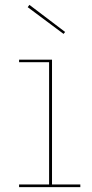

<svg xmlns="http://www.w3.org/2000/svg" viewBox="-20 -770 380 790"><path d="M101 -750 248 -638.5 241.5 -630.5 94 -740.5ZM194 -11H310.5V0H58.5V-11H182V-514H58.5V-524.5H194Z"/></svg>

Font: Hepta Slab ExtraLight Thin
Style: Regular
Weight: 250
Version: Version 1.102